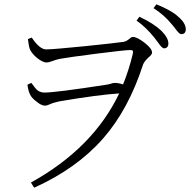

<svg xmlns="http://www.w3.org/2000/svg" viewBox="-20 -832 885 894"><path d="M139 42C270 -17 377 -93 459 -186C539 -277 601 -392 646 -531C650 -542 659 -553 672 -565C683 -574 688 -581 688 -587C688 -600 676 -615 652 -634C629 -651 612 -660 599 -660C594 -660 588 -657 581 -650C571 -642 562 -638 555 -637C525 -633 465 -626 376 -617C276 -607 216 -602 195 -602C176 -602 155 -618 132 -651C130 -654 129 -656 128 -657L110 -650C113 -625 116 -608 121 -599C127 -587 138 -574 154 -561C171 -548 185 -541 197 -541C203 -541 211 -543 222 -547C235 -552 248 -556 259 -558C286 -563 343 -571 429 -582C517 -593 569 -599 586 -599C592 -599 596 -598 598 -596C600 -593 600 -588 598 -580C586 -530 571 -483 553 -439C537 -444 524 -446 515 -446C510 -446 504 -445 495 -442C486 -439 478 -438 472 -437C316 -413 221 -401 187 -401C174 -401 163 -405 154 -412C148 -417 139 -428 126 -446L108 -438C110 -419 114 -404 120 -392C125 -381 135 -370 150 -359C165 -346 179 -340 190 -340C195 -340 202 -342 211 -346C224 -352 238 -356 252 -359C253 -359 254 -359 256 -360C379 -381 472 -393 535 -397C454 -227 317 -89 124 18ZM744 -607C757 -607 764 -615 764 -630C764 -647 753 -667 731 -689C708 -711 674 -733 629 -754L616 -736C646 -715 674 -688 700 -655C704 -650 709 -643 716 -634C728 -616 737 -607 744 -607ZM824 -673C838 -673 845 -681 845 -696C845 -715 833 -735 809 -755C789 -774 755 -793 708 -812L695 -794C728 -773 756 -748 779 -720C784 -714 791 -706 799 -695C810 -680 818 -673 824 -673Z"/></svg>

Font: AllPunType Light
Style: Regular
Weight: 300
Version: 1.0